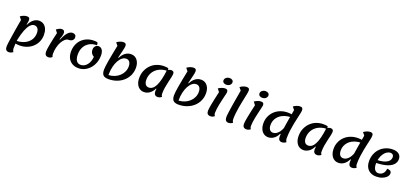

<svg xmlns="http://www.w3.org/2000/svg" viewBox="48 -2234 8169 3842"><g transform="rotate(20 4132.5 -313.0)"><path d="M315 0Q268 0 225 -8Q219 -20 216 -34.5Q213 -49 213 -66Q316 -66 394 -102Q472 -138 515 -202.5Q558 -267 558 -351Q558 -413 532 -447.5Q506 -482 459 -482Q412 -482 370.5 -436.5Q329 -391 295.5 -305.5Q262 -220 237 -100L253 -476L314 -440Q348 -516 402 -558Q456 -600 520 -600Q575 -600 616.5 -571Q658 -542 680.5 -489Q703 -436 703 -365Q703 -287 674 -220Q645 -153 592.5 -104Q540 -55 469.5 -27.5Q399 0 315 0ZM157 200Q118 200 98.5 176.5Q79 153 79 104Q79 85 86 30Q93 -25 105.5 -106.5Q118 -188 134 -286Q150 -384 169 -489L121 -548Q152 -572 189.5 -586Q227 -600 258 -600Q293 -600 306.5 -586.5Q320 -573 320 -540Q320 -514 310.5 -467Q301 -420 286.5 -357Q272 -294 257 -220.5Q242 -147 232.5 -68Q223 11 223 91Q223 116 229 134.5Q235 153 247 166Q229 181 205.5 190.5Q182 200 157 200Z M939 25Q896 25 876 1.5Q856 -22 856 -71Q856 -91 862.5 -136Q869 -181 880.5 -241.5Q892 -302 906.5 -366.5Q921 -431 935 -489L889 -548Q917 -570 945.5 -584Q974 -598 1002 -598Q1035 -598 1049.5 -580Q1064 -562 1064 -537Q1064 -503 1053 -467Q1042 -431 1026 -390L1036 -385Q1065 -456 1095 -504Q1125 -552 1158.5 -576Q1192 -600 1230 -600Q1267 -600 1287 -582Q1307 -564 1307 -529Q1307 -490 1279 -466Q1251 -442 1202 -442Q1163 -442 1127 -411.5Q1091 -381 1062.5 -329Q1034 -277 1017.5 -211Q1001 -145 1001 -73Q1001 -29 1016 -9Q979 25 939 25Z M1575 25Q1499 25 1442.5 -7.5Q1386 -40 1355.5 -99Q1325 -158 1325 -238Q1325 -318 1351.5 -384.5Q1378 -451 1426 -499Q1474 -547 1539.5 -573.5Q1605 -600 1684 -600Q1704 -600 1722 -598.5Q1740 -597 1759 -592Q1766 -580 1768.5 -565.5Q1771 -551 1771 -534Q1676 -534 1609 -494Q1542 -454 1507 -386.5Q1472 -319 1472 -233Q1472 -145 1503.5 -99Q1535 -53 1593 -53Q1646 -53 1688 -82.5Q1730 -112 1757.5 -166Q1785 -220 1792 -293Q1752 -317 1733.5 -348.5Q1715 -380 1715 -422Q1715 -453 1727.5 -477Q1740 -501 1761.5 -514.5Q1783 -528 1809 -528Q1859 -528 1888 -485.5Q1917 -443 1917 -370Q1917 -287 1891 -215.5Q1865 -144 1818 -90Q1771 -36 1709 -5.5Q1647 25 1575 25Z M2213 25Q2168 25 2135.5 12Q2103 -1 2086 -33Q2069 -65 2069 -121Q2069 -152 2075 -202Q2081 -252 2093 -320.5Q2105 -389 2121.5 -475Q2138 -561 2159 -663L2111 -722Q2141 -745 2179 -759.5Q2217 -774 2248 -774Q2282 -774 2296.5 -760.5Q2311 -747 2311 -714Q2311 -680 2292.5 -609.5Q2274 -539 2253 -448L2263 -443Q2298 -518 2353.5 -559Q2409 -600 2475 -600Q2531 -600 2571.5 -572Q2612 -544 2635 -493Q2658 -442 2658 -373Q2658 -288 2625 -215.5Q2592 -143 2531.5 -88.5Q2471 -34 2390 -4.5Q2309 25 2213 25ZM2190 -52Q2259 -55 2318 -79.5Q2377 -104 2420.5 -144.5Q2464 -185 2488.5 -238Q2513 -291 2513 -351Q2513 -413 2487 -447.5Q2461 -482 2414 -482Q2371 -482 2331 -451.5Q2291 -421 2259 -364Q2227 -307 2208.5 -228Q2190 -149 2190 -52Z M2972 25Q2917 25 2875.5 -4Q2834 -33 2811 -86Q2788 -139 2788 -210Q2788 -294 2817.5 -365Q2847 -436 2899 -489Q2951 -542 3022 -571Q3093 -600 3177 -600Q3221 -600 3266 -592Q3272 -581 3275 -566Q3278 -551 3278 -534Q3199 -534 3135.5 -510.5Q3072 -487 3027 -444.5Q2982 -402 2958 -345.5Q2934 -289 2934 -224Q2934 -162 2959.5 -127.5Q2985 -93 3032 -93Q3119 -93 3174 -202.5Q3229 -312 3256 -534Q3272 -554 3294 -564.5Q3316 -575 3341 -575Q3369 -575 3384.5 -561Q3400 -547 3400 -520Q3400 -489 3389 -440Q3378 -391 3363.5 -331Q3349 -271 3338 -205Q3327 -139 3327 -73Q3327 -29 3349 -9Q3329 8 3307 16.5Q3285 25 3263 25Q3224 25 3203 1.5Q3182 -22 3182 -66Q3182 -78 3183.5 -91.5Q3185 -105 3188 -119L3178 -124Q3144 -53 3090 -14Q3036 25 2972 25Z M3705 25Q3660 25 3627.5 12Q3595 -1 3578 -33Q3561 -65 3561 -121Q3561 -152 3567 -202Q3573 -252 3585 -320.5Q3597 -389 3613.5 -475Q3630 -561 3651 -663L3603 -722Q3633 -745 3671 -759.5Q3709 -774 3740 -774Q3774 -774 3788.5 -760.5Q3803 -747 3803 -714Q3803 -680 3784.5 -609.5Q3766 -539 3745 -448L3755 -443Q3790 -518 3845.5 -559Q3901 -600 3967 -600Q4023 -600 4063.5 -572Q4104 -544 4127 -493Q4150 -442 4150 -373Q4150 -288 4117 -215.5Q4084 -143 4023.5 -88.5Q3963 -34 3882 -4.5Q3801 25 3705 25ZM3682 -52Q3751 -55 3810 -79.5Q3869 -104 3912.5 -144.5Q3956 -185 3980.5 -238Q4005 -291 4005 -351Q4005 -413 3979 -447.5Q3953 -482 3906 -482Q3863 -482 3823 -451.5Q3783 -421 3751 -364Q3719 -307 3700.5 -228Q3682 -149 3682 -52Z M4390 25Q4347 25 4326.5 3.5Q4306 -18 4306 -62Q4306 -83 4311 -119.5Q4316 -156 4326 -208Q4336 -260 4351 -330Q4366 -400 4386 -488L4338 -548Q4369 -572 4407 -586Q4445 -600 4477 -600Q4510 -600 4524 -586Q4538 -572 4538 -539Q4538 -531 4531.5 -503.5Q4525 -476 4515.5 -436Q4506 -396 4495 -348.5Q4484 -301 4474 -251Q4464 -201 4458 -155.5Q4452 -110 4452 -73Q4452 -51 4457.5 -35Q4463 -19 4474 -9Q4434 25 4390 25ZM4470 -676Q4434 -676 4411.5 -694Q4389 -712 4389 -741Q4389 -766 4403.5 -785Q4418 -804 4441.5 -815Q4465 -826 4492 -826Q4529 -826 4551 -808.5Q4573 -791 4573 -762Q4573 -738 4559 -718Q4545 -698 4522 -687Q4499 -676 4470 -676Z M4771 25Q4732 25 4713 0.5Q4694 -24 4694 -74Q4694 -92 4698.5 -130Q4703 -168 4710.5 -220Q4718 -272 4727.5 -331Q4737 -390 4747 -450Q4757 -510 4767 -565Q4777 -620 4784 -664L4736 -723Q4766 -746 4803.5 -760.5Q4841 -775 4873 -775Q4907 -775 4921 -761.5Q4935 -748 4935 -715Q4935 -698 4928 -660Q4921 -622 4910 -570Q4899 -518 4886.5 -457.5Q4874 -397 4863 -332Q4852 -267 4845 -204Q4838 -141 4838 -85Q4838 -57 4844 -39Q4850 -21 4861 -9Q4843 7 4819.5 16Q4796 25 4771 25Z M5156 25Q5113 25 5092.5 3.5Q5072 -18 5072 -62Q5072 -83 5077 -119.5Q5082 -156 5092 -208Q5102 -260 5117 -330Q5132 -400 5152 -488L5104 -548Q5135 -572 5173 -586Q5211 -600 5243 -600Q5276 -600 5290 -586Q5304 -572 5304 -539Q5304 -531 5297.5 -503.5Q5291 -476 5281.5 -436Q5272 -396 5261 -348.5Q5250 -301 5240 -251Q5230 -201 5224 -155.5Q5218 -110 5218 -73Q5218 -51 5223.5 -35Q5229 -19 5240 -9Q5200 25 5156 25ZM5236 -676Q5200 -676 5177.5 -694Q5155 -712 5155 -741Q5155 -766 5169.5 -785Q5184 -804 5207.5 -815Q5231 -826 5258 -826Q5295 -826 5317 -808.5Q5339 -791 5339 -762Q5339 -738 5325 -718Q5311 -698 5288 -687Q5265 -676 5236 -676Z M5617 25Q5562 25 5520.5 -4Q5479 -33 5456 -86Q5433 -139 5433 -210Q5433 -288 5462.5 -355Q5492 -422 5544 -471Q5596 -520 5667 -547.5Q5738 -575 5822 -575Q5872 -575 5911 -567Q5917 -555 5920 -540.5Q5923 -526 5923 -509Q5846 -509 5782.5 -488Q5719 -467 5673.5 -428.5Q5628 -390 5603.5 -338Q5579 -286 5579 -224Q5579 -162 5604.5 -127.5Q5630 -93 5677 -93Q5710 -93 5743 -112Q5776 -131 5804 -167.5Q5832 -204 5851 -254L5843 -116L5822 -124Q5789 -53 5735 -14Q5681 25 5617 25ZM5908 25Q5868 25 5849 0.5Q5830 -24 5830 -74Q5830 -92 5834.5 -130Q5839 -168 5846.5 -220Q5854 -272 5863.5 -331Q5873 -390 5883 -450Q5893 -510 5903 -565Q5913 -620 5920 -664L5872 -723Q5903 -746 5940 -760.5Q5977 -775 6009 -775Q6043 -775 6057.5 -761.5Q6072 -748 6072 -715Q6072 -689 6062 -642Q6052 -595 6037.5 -532Q6023 -469 6008.5 -395.5Q5994 -322 5984 -243.5Q5974 -165 5974 -85Q5974 -57 5980.5 -39Q5987 -21 5998 -9Q5979 7 5956 16Q5933 25 5908 25Z M6366 25Q6311 25 6269.5 -4Q6228 -33 6205 -86Q6182 -139 6182 -210Q6182 -294 6211.5 -365Q6241 -436 6293 -489Q6345 -542 6416 -571Q6487 -600 6571 -600Q6615 -600 6660 -592Q6666 -581 6669 -566Q6672 -551 6672 -534Q6593 -534 6529.5 -510.5Q6466 -487 6421 -444.5Q6376 -402 6352 -345.5Q6328 -289 6328 -224Q6328 -162 6353.5 -127.5Q6379 -93 6426 -93Q6513 -93 6568 -202.5Q6623 -312 6650 -534Q6666 -554 6688 -564.5Q6710 -575 6735 -575Q6763 -575 6778.5 -561Q6794 -547 6794 -520Q6794 -489 6783 -440Q6772 -391 6757.5 -331Q6743 -271 6732 -205Q6721 -139 6721 -73Q6721 -29 6743 -9Q6723 8 6701 16.5Q6679 25 6657 25Q6618 25 6597 1.5Q6576 -22 6576 -66Q6576 -78 6577.5 -91.5Q6579 -105 6582 -119L6572 -124Q6538 -53 6484 -14Q6430 25 6366 25Z M7112 25Q7057 25 7015.5 -4Q6974 -33 6951 -86Q6928 -139 6928 -210Q6928 -288 6957.5 -355Q6987 -422 7039 -471Q7091 -520 7162 -547.5Q7233 -575 7317 -575Q7367 -575 7406 -567Q7412 -555 7415 -540.5Q7418 -526 7418 -509Q7341 -509 7277.5 -488Q7214 -467 7168.5 -428.5Q7123 -390 7098.5 -338Q7074 -286 7074 -224Q7074 -162 7099.5 -127.5Q7125 -93 7172 -93Q7205 -93 7238 -112Q7271 -131 7299 -167.5Q7327 -204 7346 -254L7338 -116L7317 -124Q7284 -53 7230 -14Q7176 25 7112 25ZM7403 25Q7363 25 7344 0.5Q7325 -24 7325 -74Q7325 -92 7329.5 -130Q7334 -168 7341.5 -220Q7349 -272 7358.5 -331Q7368 -390 7378 -450Q7388 -510 7398 -565Q7408 -620 7415 -664L7367 -723Q7398 -746 7435 -760.5Q7472 -775 7504 -775Q7538 -775 7552.5 -761.5Q7567 -748 7567 -715Q7567 -689 7557 -642Q7547 -595 7532.5 -532Q7518 -469 7503.5 -395.5Q7489 -322 7479 -243.5Q7469 -165 7469 -85Q7469 -57 7475.5 -39Q7482 -21 7493 -9Q7474 7 7451 16Q7428 25 7403 25Z M7917 25Q7806 25 7742.5 -40.5Q7679 -106 7679 -221Q7679 -303 7707 -372.5Q7735 -442 7785 -492.5Q7835 -543 7903 -571.5Q7971 -600 8051 -600Q8134 -600 8180.5 -562.5Q8227 -525 8227 -456Q8227 -385 8176.5 -334.5Q8126 -284 8030.5 -258Q7935 -232 7800 -232L7812 -293Q7948 -295 8023 -336.5Q8098 -378 8098 -452Q8098 -483 8079.5 -502Q8061 -521 8029 -521Q7988 -521 7951.5 -497Q7915 -473 7886.5 -431Q7858 -389 7842 -333.5Q7826 -278 7826 -216Q7826 -140 7854 -96.5Q7882 -53 7931 -53Q7992 -53 8030.5 -93Q8069 -133 8072 -199Q8117 -199 8141.5 -182.5Q8166 -166 8166 -131Q8166 -90 8133 -54.5Q8100 -19 8044 3Q7988 25 7917 25Z"/></g></svg>

Font: Lemonada Medium
Style: Regular
Weight: 500
Designer: Mohamed Gaber (Arabic), Eduardo Tunni (Latin)
Foundry: Kief Type Foundry
Version: Version 4.004; ttfautohint (v1.8.2)